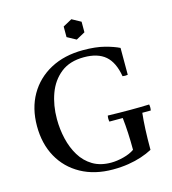

<svg xmlns="http://www.w3.org/2000/svg" viewBox="-131 -1017 1022 1139"><g transform="rotate(-15 379.5 -447.5)"><path d="M728 -302Q732 -284 728 -265H676Q671 -220 668.5 -166.5Q666 -113 666 -40Q636 -24 598.5 -11.5Q561 1 517 8Q473 15 422 15Q310 15 226.5 -31Q143 -77 97.5 -159Q52 -241 52 -350Q52 -459 99 -541Q146 -623 231.5 -669Q317 -715 432 -715Q509 -715 563 -701Q617 -687 651 -670V-505Q635 -502 619 -505Q604 -593 557.5 -633Q511 -673 426 -673Q339 -673 284 -629.5Q229 -586 203 -515Q177 -444 177 -360Q177 -297 191 -237.5Q205 -178 234 -130.5Q263 -83 309.5 -55Q356 -27 422 -27Q457 -27 498 -37.5Q539 -48 566 -67Q566 -120 563.5 -170Q561 -220 556 -265H474Q470 -284 474 -302Q509 -301 546.5 -300.5Q584 -300 611 -300Q646 -300 670 -300.5Q694 -301 728 -302ZM413 -910 468 -880V-815L413 -785L358 -815V-880Z"/></g></svg>

Font: Poltawski Nowy
Style: Regular
Weight: 400
Designer: Adam Pótawski, Mateusz Machalski, Borys Kosmynka, Ania Wieluska
Foundry: Capitalics.wtf
Version: Version 1.001;gftools[0.9.25]